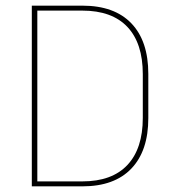

<svg xmlns="http://www.w3.org/2000/svg" viewBox="-20 -659 608 679"><path d="M102.5 0V-17.5H271Q376 -17.5 430.5 -75.5Q485 -133.5 485 -242V-397Q485 -506 430.5 -563.8Q376 -621.5 271 -621.5H101.5V-639H271.5Q384.5 -639 444.5 -576.5Q504.5 -514 504.5 -397.5V-241.5Q504.5 -125.5 444.5 -62.8Q384.5 0 271.5 0ZM92.5 0V-639H112V0Z"/></svg>

Font: Anek Bangla Thin
Style: Regular
Weight: 250
Designer: Sulekha Rajkumar (Bangla), Yesha Goshar (Latin)
Foundry: Ek Type
Version: Version 1.003